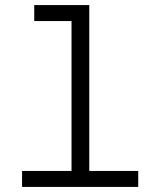

<svg xmlns="http://www.w3.org/2000/svg" viewBox="-20 -737 618 757"><path d="M67 -63H262V-654H115V-717H332V-63H525V0H67Z"/></svg>

Font: Poppins-tnum Light
Style: Regular
Weight: 300
Designer: Ninad Kale (Devanagari), Jonny Pinhorn (Latin)
Foundry: Indian Type Foundry
Version: Version 4.004